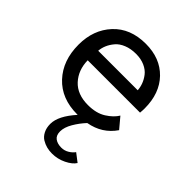

<svg xmlns="http://www.w3.org/2000/svg" viewBox="-183 -528 847 847"><g transform="rotate(45 241.0 -104.0)"><path d="M103 -189.5Q104 -129.5 140.2 -90Q176.5 -50.5 243.5 -50.5Q295 -50.5 328.5 -71.8Q362 -93 377.5 -119L419 -69.5Q376 -6.5 297.5 7.5Q274 32.5 256.2 62.8Q238.5 93 238.5 118.5Q238.5 143.5 253.8 154.5Q269 165.5 293 165.5Q312 165.5 328.2 155.8Q344.5 146 353.5 133L392 162.5Q379.5 182.5 348.2 197.8Q317 213 282.5 213Q265 213 249.2 209Q233.5 205 218.2 195.8Q203 186.5 193.8 168.2Q184.5 150 184.5 125.5Q184.5 76 242 12H238.5Q140.5 12 83 -49.5Q25.5 -111 25.5 -210Q25.5 -302.5 81.2 -362.5Q137 -422.5 233 -422.5Q323 -422.5 377 -366.8Q431 -311 431 -217Q431 -204.5 429.5 -189.5ZM352.5 -252Q351.5 -269.5 345 -287.2Q338.5 -305 325.5 -322Q312.5 -339 288.8 -349.8Q265 -360.5 234 -360.5Q201.5 -360.5 176.2 -350.2Q151 -340 136.8 -323Q122.5 -306 115 -288.2Q107.5 -270.5 106 -252Z"/></g></svg>

Font: League Spartan
Style: Regular
Weight: 350
Foundry: The League of Moveable Type
Version: Version 2.002